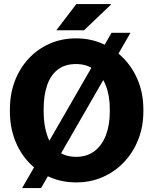

<svg xmlns="http://www.w3.org/2000/svg" viewBox="-20 -916 775 975"><path d="M367.7 10.3Q293.9 10.3 232.2 -16.8Q170.4 -43.9 125 -92.8Q79.6 -141.6 54.9 -207.3Q30.3 -272.9 30.3 -350.1V-361.3Q30.3 -438 54.9 -503.4Q79.6 -568.8 124.8 -617.7Q169.9 -666.5 231.4 -693.8Q293 -721.2 366.7 -721.2Q439 -721.2 501 -693.8Q563 -666.5 609.6 -617.7Q656.2 -568.8 682.1 -503.4Q708 -438 708 -361.3V-350.1Q708 -272.9 682.1 -207.3Q656.2 -141.6 609.9 -92.8Q563.5 -43.9 501.5 -16.8Q439.5 10.3 367.7 10.3ZM367.7 -119.6Q421.4 -119.6 459.5 -148.4Q497.6 -177.2 517.6 -229Q537.6 -280.8 537.6 -350.1V-362.3Q537.6 -430.2 517.3 -481.7Q497.1 -533.2 459 -562Q420.9 -590.8 366.7 -590.8Q309.6 -590.8 273.2 -562.5Q236.8 -534.2 219.2 -482.9Q201.7 -431.6 201.7 -362.3V-350.1Q201.7 -280.8 219.5 -228.8Q237.3 -176.8 274.2 -148.2Q311 -119.6 367.7 -119.6ZM92.3 39.1 546.4 -749.5H642.6L188.5 39.1ZM266.1 -762.2 367.7 -895.5H542.5L543.5 -892.6L406.7 -762.2H269.5Z"/></svg>

Font: Roboto Slab LO Black
Style: Regular
Weight: 900
Designer: Google
Version: Version 2.000